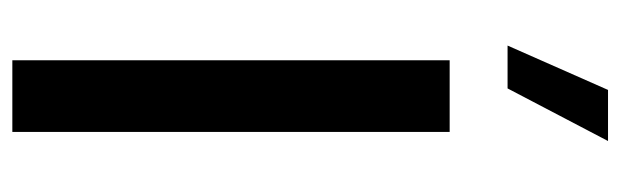

<svg xmlns="http://www.w3.org/2000/svg" viewBox="-376 -654 1030 319"><g transform="rotate(90 139.5 -495.0)"><path d="M56.2 -822.8H127.4L214.8 -989.7H129.9ZM199.7 -726.6H80.6V0H199.7Z"/></g></svg>

Font: Estedad SemiBold
Style: Regular
Weight: 600
Designer: Amin Abedi
Version: Version 7.3